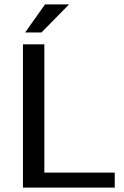

<svg xmlns="http://www.w3.org/2000/svg" viewBox="-20 -850 560 870"><path d="M500 0H84V-649H181V-68H500ZM293 -830 168 -703H94L184 -830Z"/></svg>

Font: Play
Style: Regular
Weight: 400
Designer: Jonas Hecksher
Foundry: Jonas Hecksher, Playtypeª, e-types AS
Version: Version 1.002